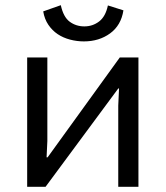

<svg xmlns="http://www.w3.org/2000/svg" viewBox="-20 -722 640 742"><path d="M437 -314 440 -380H437L156 0H85V-500H163V-177L160 -114H164L443 -500H515V0H437ZM215 -702Q225 -656 249.5 -638Q274 -620 306 -620Q338 -620 363 -639Q388 -658 397 -701L457 -682Q448 -624 405.5 -593Q363 -562 304 -562Q277 -562 250.5 -569Q224 -576 203 -590Q182 -604 167 -626Q152 -648 147 -678Z"/></svg>

Font: PT Mono
Style: Regular
Weight: 400
Monospace: yes
Designer: A.Korolkova, I.Chaeva
Foundry: ParaType Ltd
Version: Version 1.001W OFL